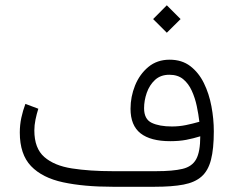

<svg xmlns="http://www.w3.org/2000/svg" viewBox="-20 -714 892 734"><path d="M617.7 -693.8 670.4 -641.1 617.7 -588.9 565.4 -641.1ZM745.6 -192.9Q718.8 -184.6 691.7 -179.4Q664.6 -174.3 630.9 -174.3Q555.7 -174.3 517.3 -204.3Q479 -234.4 479 -298.3Q479 -344.2 496.3 -387.2Q513.7 -430.2 547.1 -458Q580.6 -485.8 628.4 -485.8Q675.3 -485.8 707.5 -461.2Q739.7 -436.5 759.5 -396.2Q779.3 -356 788.3 -307.6Q797.4 -259.3 797.4 -211.9Q797.4 -145 786.6 -103.3Q775.9 -61.5 750.5 -39.1Q725.1 -16.6 681.4 -8.3Q637.7 0 571.8 0H410.2Q300.8 0 221.2 -17.1Q141.6 -34.2 98.6 -79.1Q55.7 -124 55.7 -207.5Q55.7 -236.3 61.5 -263.7Q67.4 -291 77.1 -316.9L126.5 -298.3Q120.1 -278.3 115.7 -256.8Q111.3 -235.4 111.3 -215.3Q111.3 -147 149.4 -113.8Q187.5 -80.6 255.1 -70.1Q322.8 -59.6 410.2 -59.6H577.6Q641.1 -59.6 677.7 -68.4Q714.4 -77.1 730 -105.5Q745.6 -133.8 745.6 -192.9ZM637.2 -230.5Q664.6 -230.5 690.7 -235.8Q716.8 -241.2 742.2 -248.5Q738.8 -277.3 732.2 -308.6Q725.6 -339.8 713.1 -367.2Q700.7 -394.5 680.2 -411.4Q659.7 -428.2 627.4 -428.2Q593.8 -428.2 572.5 -408.4Q551.3 -388.7 541 -359.1Q530.8 -329.6 530.8 -300.3Q530.8 -258.3 560.1 -244.4Q589.4 -230.5 637.2 -230.5Z"/></svg>

Font: Vazirmatn FD ExtraLight
Style: Regular
Weight: 200
Designer: Saber Rastikerdar
Foundry: Saber Rastikerdar
Version: Version 33.003